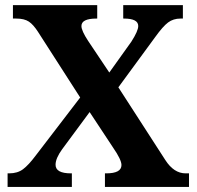

<svg xmlns="http://www.w3.org/2000/svg" viewBox="-20 -734 772 754"><path d="M358.9 -661.1Q299.8 -661.1 299.8 -631.8Q299.8 -613.3 326.2 -573.2L409.2 -449.2L496.1 -570.8Q522.9 -612.8 522.9 -631.8Q522.9 -661.1 466.8 -661.1H463.9V-713.9H698.2V-661.1H689Q660.6 -661.1 640.1 -645.8Q619.6 -630.4 589.8 -588.9L444.8 -391.1L628.9 -106Q662.6 -53.2 709 -53.2H722.2V0H392.1V-53.2H397Q457 -53.2 457 -85.9Q457 -106.9 423.8 -154.8L332 -293.9L224.1 -147.9Q198.2 -112.3 198.2 -86.9Q198.2 -53.2 258.8 -53.2H262.2V0H9.8V-53.2H16.1Q48.8 -53.2 70.6 -69.6Q92.3 -85.9 120.1 -123L294.9 -351.1L129.9 -607.9Q111.3 -637.2 93.3 -649.2Q75.2 -661.1 43.9 -661.1H30.8V-713.9H361.8V-661.1Z"/></svg>

Font: DroidSerif-Bold
Style: Bold
Weight: 700
Foundry: Ascender Corporation
Version: Version 1.00 build 112